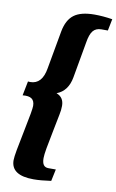

<svg xmlns="http://www.w3.org/2000/svg" viewBox="-108 -866 687 1133"><g transform="rotate(10 235.5 -300.0)"><path d="M58 -352Q130 -352 146 -450L187 -678Q200 -748 241 -779Q282 -810 364 -810Q414 -810 471 -801L457 -731H418Q386 -731 368.5 -710Q351 -689 343 -638L305 -424Q290 -339 223 -314Q268 -297 268 -246Q268 -220 262 -193L242 -92Q228 -23 221 17Q214 57 214 76Q214 104 223.5 117Q233 130 253 130H297L282 201Q220 210 177 210Q42 210 42 119Q42 101 50 56.5Q58 12 75 -71L94 -169Q100 -204 100 -216Q100 -246 82.5 -258.5Q65 -271 28 -267L45 -353Z"/></g></svg>

Font: Sansita
Style: Bold Italic
Weight: 700
Italic angle: -11°
Designer: Pablo Cosgaya
Foundry: Omnibus-Type
Version: Version 1.006